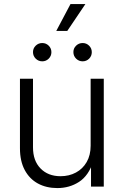

<svg xmlns="http://www.w3.org/2000/svg" viewBox="-20 -936 621 963"><path d="M267.6 7.3Q212.4 7.3 170.2 -15.6Q127.9 -38.6 104 -83.3Q80.1 -127.9 80.1 -192.4V-541H145.5V-196.8Q145.5 -129.9 183.3 -91.1Q221.2 -52.2 283.7 -52.2Q326.7 -52.2 360.8 -70.6Q395 -88.9 414.8 -123.3Q434.6 -157.7 434.6 -205.1V-541H500.5V0H436.5V-126.5H447.8Q424.8 -55.2 376.7 -23.9Q328.6 7.3 267.6 7.3ZM394.5 -628.4Q375.5 -628.4 361.8 -641.8Q348.1 -655.3 348.1 -674.8Q348.1 -693.8 361.8 -707Q375.5 -720.2 394.5 -720.2Q413.6 -720.2 427 -706.8Q440.4 -693.4 440.4 -674.3Q440.4 -655.3 427 -641.8Q413.6 -628.4 394.5 -628.4ZM191.9 -628.4Q172.9 -628.4 159.2 -641.8Q145.5 -655.3 145.5 -674.8Q145.5 -693.8 159.2 -707Q172.9 -720.2 191.9 -720.2Q210.9 -720.2 224.4 -706.8Q237.8 -693.4 237.8 -674.3Q237.8 -655.3 224.4 -641.8Q210.9 -628.4 191.9 -628.4ZM262.2 -780.8 333.5 -915.5H408.2L317.4 -780.8Z"/></svg>

Font: Inter 17pt Light
Style: Regular
Weight: 300
Version: Version 4.001;git-66647c0bb